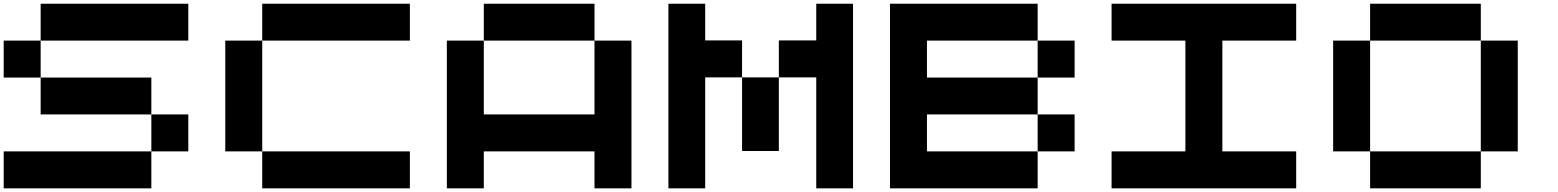

<svg xmlns="http://www.w3.org/2000/svg" viewBox="-20 -820 8441 1040"><path d="M1000 0H799.8V-200.2H1000ZM0 200.2V0H799.8V200.2ZM799.8 -200.2H200.2V-399.9H799.8ZM1000 -799.8V-600.1H200.2V-799.8ZM0 -600.1H200.2V-399.9H0Z M2200.2 200.2H1400.4V0H2200.2ZM1200.2 -600.1H1400.4V0H1200.2ZM2200.2 -799.8V-600.1H1400.4V-799.8Z M3200.2 -799.8V-600.1H2600.6V-799.8ZM3200.2 -600.1H3400.4V200.2H3200.2V0H2600.6V200.2H2400.4V-600.1H2600.6V-200.2H3200.2Z M3999.5 -2V-400.9H4198.7V-2ZM4401.4 -799.8H4600.6V200.2H4401.4V-400.9H4198.7V-601.1H4401.4ZM3799.8 -601.1H3999.5V-400.9H3799.8V200.2H3600.6V-799.8H3799.8Z M5800.8 0H5600.6V-200.2H5800.8ZM5001 -399.9H5600.6V-200.2H5001V0H5600.6V200.2H4800.8V-799.8H5600.6V-600.1H5001ZM5800.8 -399.9H5600.6V-600.1H5800.8Z M6601.1 -600.1V0H7001V200.2H6001V0H6400.9V-600.1H6001V-799.8H7001V-600.1Z M7201.2 -600.1H7401.4V0H7201.2ZM8001 -799.8V-600.1H7401.4V-799.8ZM7401.4 200.2V0H8001V200.2ZM8001 -600.1H8201.2V0H8001Z"/></svg>

Font: QuinqueFive
Style: Regular
Weight: 400
Monospace: yes
Designer: GGBotNet
Foundry: GGBotNet
Version: 1.1